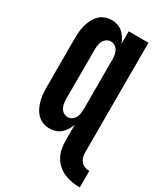

<svg xmlns="http://www.w3.org/2000/svg" viewBox="-234 -836 989 1152"><g transform="rotate(30 260.5 -260.0)"><path d="M521 223Q493 223 465.5 218.5Q438 214 412.5 203Q387 192 366 173.5Q345 155 331.5 130.5Q318 106 312.5 79Q307 52 307 24V-88Q300 -68 289 -50Q278 -32 262.5 -18.5Q247 -5 226.5 1.5Q206 8 186 8Q162 8 140 -0.5Q118 -9 101.5 -25.5Q85 -42 74.5 -63.5Q64 -85 58 -107.5Q52 -130 50 -153.5Q48 -177 48 -200V-535Q48 -558 50 -581.5Q52 -605 58 -627.5Q64 -650 74.5 -671.5Q85 -693 101.5 -709.5Q118 -726 140 -734.5Q162 -743 186 -743Q206 -743 226.5 -736.5Q247 -730 262.5 -716.5Q278 -703 289 -685Q300 -667 307 -647V-735H444V24Q444 40 448 56Q452 72 462.5 84.5Q473 97 488.5 103Q504 109 521 109ZM246 -106Q262 -106 275.5 -115Q289 -124 296 -138.5Q303 -153 305 -168.5Q307 -184 307 -200V-535Q307 -551 305 -566.5Q303 -582 296 -596.5Q289 -611 275.5 -620Q262 -629 246 -629Q230 -629 216.5 -620Q203 -611 196 -596.5Q189 -582 187 -566.5Q185 -551 185 -535V-200Q185 -184 187 -168.5Q189 -153 196 -138.5Q203 -124 216.5 -115Q230 -106 246 -106Z"/></g></svg>

Font: Iosevka Term Curly Heavy
Style: Regular
Weight: 900
Designer: Belleve Invis
Foundry: Belleve Invis
Version: Version 32.3.0